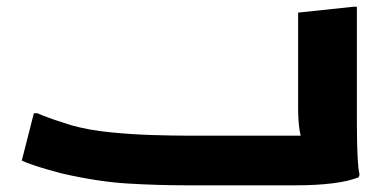

<svg xmlns="http://www.w3.org/2000/svg" viewBox="-20 -555 1168 575"><path d="M81.4 -215.8H92.2Q103.2 -210.8 122.9 -203.5Q142.5 -196.1 162.2 -190.1Q181.8 -184.1 192.8 -180.1Q245.8 -165.1 310.3 -158.8Q374.8 -152.4 436.3 -150.6Q497.8 -148.7 540.8 -148.7H952.4L893.9 -122.1Q882.2 -134 877.5 -162.7Q872.8 -191.3 872.8 -232.8V-517.2L1038 -534.8H1048.8V-186Q1048.8 -166 1049.3 -136.5Q1049.8 -107 1051.3 -78.5Q1052.8 -50 1056.8 -32L1054 -24Q1024 -12 975.9 -6Q927.8 0 864.8 0H540.8Q450.8 0 362.2 -5.4Q273.5 -10.7 164.5 -35.7Q145.5 -40.7 122.6 -47.3Q99.7 -53.8 79 -60.9Q58.2 -67.9 45.2 -73.9Z"/></svg>

Font: Kufam
Style: Regular
Weight: 400
Designer: Wael Morcos, Artur Schmal
Foundry: Original Type
Version: Version 1.301; ttfautohint (v1.8.3)